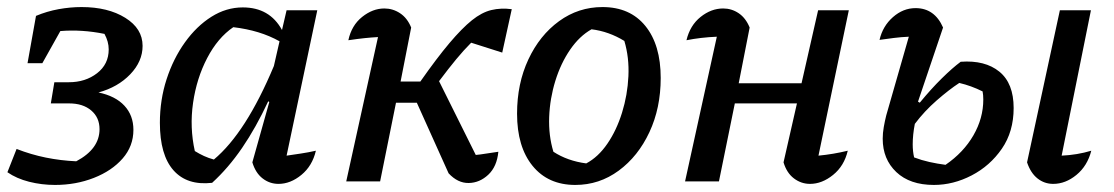

<svg xmlns="http://www.w3.org/2000/svg" viewBox="-20 -514 3155 544"><path d="M136 10Q98 10 62.5 1Q27 -8 1 -26L27 -92Q68 -76 110 -67.5Q152 -59 196 -57Q262 -92 262 -148Q262 -181 238.5 -201Q215 -221 176 -221H124L134 -281H175Q222 -281 255 -306.5Q288 -332 288 -374Q288 -396 276 -418Q212 -431 151 -426L100 -335H58L82 -469Q113 -482 146 -488Q179 -494 211 -494Q286 -494 335 -463.5Q384 -433 384 -384Q384 -340 349 -303.5Q314 -267 259 -252Q307 -242 332.5 -214.5Q358 -187 358 -146Q358 -100 327.5 -65Q297 -30 246 -10Q195 10 136 10Z M581 4Q510 12 471.5 -31.5Q433 -75 433 -166Q433 -231 452 -289.5Q471 -348 504 -394Q537 -440 579 -466.5Q621 -493 668 -493Q744 -493 779 -429L792 -485H879L792 -73Q812 -76 832.5 -79Q853 -82 875 -87Q865 -44 834 -18.5Q803 7 769 7Q744 7 724 -8.5Q704 -24 695 -54L743 -225L740 -227Q705 -152 666 -95Q627 -38 581 4ZM532 -86Q545 -78 558 -72Q571 -66 586 -62Q677 -138 756 -327L772 -397Q717 -428 641 -437Q597 -407 567 -349.5Q537 -292 527 -222.5Q517 -153 532 -86Z M961 0 1051 -409Q1033 -408 1013.5 -406Q994 -404 967 -400Q976 -442 1006 -466Q1036 -490 1069 -490Q1093 -490 1113.5 -476.5Q1134 -463 1145 -436L1115 -283H1171Q1218 -350 1253.5 -392Q1289 -434 1317 -456.5Q1345 -479 1372 -485.5Q1399 -492 1430 -488L1403 -365L1315 -393Q1294 -372 1272.5 -346Q1251 -320 1224 -284L1328 -75Q1340 -76 1355 -78.5Q1370 -81 1392 -84Q1388 -42 1363.5 -19Q1339 4 1308 4.5Q1277 5 1251 -23L1161 -223H1102L1057 0Z M1610 10Q1533 10 1489 -44Q1445 -98 1445 -192Q1445 -277 1477 -345.5Q1509 -414 1564 -454Q1619 -494 1687 -494Q1765 -494 1808.5 -440.5Q1852 -387 1852 -293Q1852 -208 1820 -139.5Q1788 -71 1733 -30.5Q1678 10 1610 10ZM1641 -51Q1675 -69 1701 -107Q1727 -145 1742.5 -195Q1758 -245 1760.5 -298Q1763 -351 1749 -398Q1705 -425 1656 -431Q1622 -412 1595.5 -373.5Q1569 -335 1553.5 -285Q1538 -235 1536 -182.5Q1534 -130 1548 -84Q1588 -58 1641 -51Z M1921 0 2011 -410Q1965 -408 1925 -400Q1935 -442 1965 -466Q1995 -490 2029 -490Q2053 -490 2073 -476.5Q2093 -463 2104 -436L2073 -278H2251L2298 -485H2385L2299 -73Q2341 -77 2382 -87Q2372 -44 2340.5 -18.5Q2309 7 2275 7Q2250 7 2229.5 -8.5Q2209 -24 2200 -54L2238 -221H2062L2017 0Z M2626 10Q2558 10 2519.5 -26.5Q2481 -63 2481 -121Q2481 -137 2484 -154Q2487 -171 2491 -187L2555 -410Q2533 -409 2513 -406.5Q2493 -404 2472 -401Q2481 -440 2510 -465.5Q2539 -491 2574 -491Q2628 -491 2652 -436L2581 -226L2586 -223Q2618 -262 2648.5 -292Q2679 -322 2702 -339Q2771 -344 2811.5 -311Q2852 -278 2852 -208Q2852 -141 2818.5 -92.5Q2785 -44 2733 -17Q2681 10 2626 10ZM3072 -87Q3061 -44 3030 -18.5Q2999 7 2964 7Q2939 7 2919.5 -8.5Q2900 -24 2890 -54L2983 -485H3071L2988 -73Q3010 -74 3031 -77.5Q3052 -81 3072 -87ZM2566 -105Q2566 -85 2570 -68Q2591 -60 2613.5 -55Q2636 -50 2659 -47Q2710 -82 2738 -130.5Q2766 -179 2766 -232Q2766 -245 2764 -255Q2748 -263 2731.5 -269Q2715 -275 2698 -279Q2669 -260 2634 -229.5Q2599 -199 2572 -163Q2566 -132 2566 -105Z"/></svg>

Font: Piazzolla Medium
Style: Italic
Weight: 500
Italic angle: -11.3°
Designer: Juan Pablo del Peral
Foundry: Huerta Tipografica
Version: Version 1.330